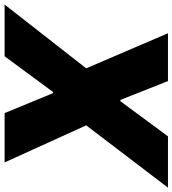

<svg xmlns="http://www.w3.org/2000/svg" viewBox="-4 -792 768 855"><g transform="rotate(90 380.5 -364.0)"><path d="M313.5 -727.5 397.5 -515.6H403.3L559.6 -727.5H788.1L510.7 -363.3L675.8 0H456.1L367.2 -215.8H362.3L203.1 0H-27.3L256.8 -363.3L100.6 -727.5Z"/></g></svg>

Font: Inter Tight Black
Style: Italic
Weight: 900
Italic angle: -9.39999°
Designer: Rasmus Andersson
Foundry: rsms
Version: Version 3.004; ttfautohint (v1.8.4.7-5d5b)